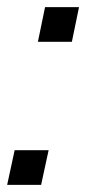

<svg xmlns="http://www.w3.org/2000/svg" viewBox="-23 -517 246 537"><path d="M83 -400H178L198 -497H103ZM-3 0H92L113 -97H18Z"/></svg>

Font: Geist Light
Style: Italic
Weight: 300
Italic angle: -12°
Designer: Basement.studio, Andrés Briganti, Mateo Zaragoza
Foundry: Basement.studio, Vercel, Andrés Briganti, Guido Ferreyra, Mateo Zaragoza
Version: Version 1.500